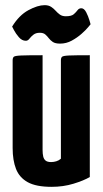

<svg xmlns="http://www.w3.org/2000/svg" viewBox="-20 -714 398 744"><path d="M180 10Q120 10 87.5 -8Q55 -26 42 -59.5Q29 -93 29 -140V-480Q29 -490 33.5 -494Q38 -498 62.5 -499Q87 -500 145 -500V-133Q145 -118 147.5 -107.5Q150 -97 157 -91.5Q164 -86 178 -86Q188 -86 198 -89Q208 -92 216 -99V-480Q216 -490 220.5 -494Q225 -498 248 -499Q271 -500 328 -500V-28Q304 -14 264.5 -2Q225 10 180 10ZM213 -545Q194 -545 184.5 -551.5Q175 -558 169 -566Q163 -574 155.5 -580.5Q148 -587 134 -587Q119 -587 109.5 -579.5Q100 -572 94 -564Q88 -556 80 -556Q65 -556 53 -570Q41 -584 34 -597.5Q27 -611 27 -611Q54 -655 90 -674.5Q126 -694 153 -694Q168 -694 178 -687.5Q188 -681 195.5 -672.5Q203 -664 212 -657.5Q221 -651 235 -651Q257 -651 266 -659Q275 -667 280.5 -674.5Q286 -682 295 -682Q306 -682 314 -666.5Q322 -651 326.5 -635.5Q331 -620 331 -620Q331 -620 321.5 -608.5Q312 -597 295.5 -582.5Q279 -568 258 -556.5Q237 -545 213 -545Z"/></svg>

Font: Yanone Kaffeesatz
Style: Bold
Weight: 700
Designer: Yanone (Cyrillic: Daniel Pouzeot, Huerta Tipografica, and Cyreal)
Foundry: Yanone
Version: Version 2.003